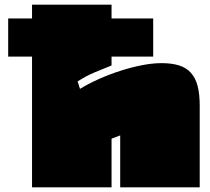

<svg xmlns="http://www.w3.org/2000/svg" viewBox="-20 -757 900 821"><path d="M457 44H117V-515H15V-678H117V-737H457V-678H635V-515H457V-477Q421 -463 384.5 -447.5Q348 -432 312 -409L322 -377Q356 -398 400.5 -418Q445 -438 492.5 -453.5Q540 -469 586 -478Q632 -487 671 -487Q714 -487 745 -477.5Q776 -468 796 -446Q816 -424 825 -389.5Q834 -355 834 -304V44H494V-178L457 -164Z"/></svg>

Font: ChangwonDangamAsac Bold
Style: Regular
Weight: 700
Designer: Choi Chi-young, Lee Youngbeen, Kim Jungjin, Yoon Jihee, Han Dohee
Foundry: YoonDesign Inc.
Version: Version 1.010;Build 20210623